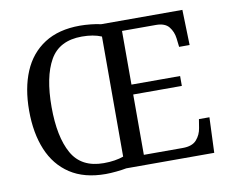

<svg xmlns="http://www.w3.org/2000/svg" viewBox="-80 -826 1118 937"><g transform="rotate(-10 479.5 -357.5)"><path d="M371 10Q265 10 195 -36Q125 -82 90.5 -165Q56 -248 56 -359Q56 -470 90.5 -552Q125 -634 195.5 -679.5Q266 -725 372 -725Q396 -725 425.5 -722Q455 -719 475 -714H878L883 -539H831L826 -582Q822 -615 802.5 -639.5Q783 -664 738 -664H570V-398H811V-349H570V-50H763Q810 -50 831.5 -74.5Q853 -99 858 -132L865 -175H917L910 0H474Q454 4 424 7Q394 10 371 10ZM371 -44Q400 -44 425 -48Q450 -52 469 -59V-654Q429 -671 372 -671Q260 -671 213.5 -589Q167 -507 167 -358Q167 -210 213.5 -127Q260 -44 371 -44Z"/></g></svg>

Font: Noto Serif Yezidi
Style: Regular
Weight: 400
Designer: Dalton Maag Ltd
Foundry: Dalton Maag Ltd
Version: Version 1.001; ttfautohint (v1.8.4.7-5d5b)